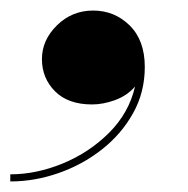

<svg xmlns="http://www.w3.org/2000/svg" viewBox="-54 -188 356 364"><path d="M25.5 -76Q25.5 -112 54 -140Q82.5 -168 122.5 -168Q163 -168 191.8 -139.8Q220.5 -111.5 220.5 -61Q220.5 -13 198.2 26.8Q176 66.5 139 95.5Q102 124.5 56.8 140.2Q11.5 156 -34.5 156V142.5Q15 142.5 65.2 121.8Q115.5 101 153 63.5Q190.5 26 202 -24Q187.5 -7 164.8 1.5Q142 10 120.5 10Q75 10 50.2 -15Q25.5 -40 25.5 -76Z"/></svg>

Font: Bodoni* 16pt
Style: Bold Italic
Weight: 700
Italic angle: -13°
Version: Version 2.3